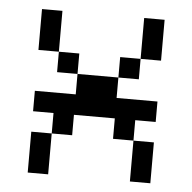

<svg xmlns="http://www.w3.org/2000/svg" viewBox="-43 -543 585 585"><g transform="rotate(5 250.0 -250.0)"><path d="M125 -375H62.5V-500H125ZM62.5 -125H125V0H62.5ZM62.5 -250H187.5V-312.5H312.5V-250H437.5V-187.5H375V-125H312.5V-187.5H187.5V-125H125V-187.5H62.5ZM125 -375H187.5V-312.5H125ZM312.5 -375H375V-312.5H312.5ZM375 -125H437.5V0H375ZM375 -500H437.5V-375H375Z"/></g></svg>

Font: 寒蝉点阵体 16px
Style: Regular
Weight: 400
Designer: Designed by Warren2060
Foundry: ChillType
Version: Version 1.000